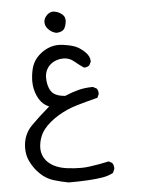

<svg xmlns="http://www.w3.org/2000/svg" viewBox="-51 -427 603 788"><g transform="rotate(-5 250.0 -33.0)"><path d="M245.6 -344.7Q245.6 -358.4 237.3 -367.2Q224.1 -380.4 205.1 -384.3Q201.2 -385.3 197.3 -385.3Q184.6 -385.3 173.3 -375.5L170.9 -373Q158.2 -360.4 158.2 -344.7Q158.2 -328.1 171.9 -314.5Q185.5 -300.8 203.1 -297.4Q218.8 -297.4 230 -304.7Q234.4 -307.6 237.3 -312.5Q242.2 -321.3 244.6 -334Q245.6 -339.8 245.6 -344.7ZM333.5 -168.9Q333.5 -189.5 314.9 -207.5Q293.5 -228 272.5 -235.4Q251 -242.7 224.1 -246.1Q216.3 -247.1 209 -247.1Q162.6 -247.1 125 -212.4Q106.9 -195.3 98.1 -172.9Q89.4 -150.4 87.4 -114.7Q87.4 -110.8 87.4 -106.4Q87.4 -76.2 99.6 -48.3Q112.8 -17.6 136.7 -4.4L147.5 1.5L138.2 9.3Q102.5 40 71.3 71.3Q34.2 108.4 34.2 164.1Q34.2 192.4 45.4 216.3Q61.5 250 86.4 272.9Q110.8 295.4 140.1 304.2Q169.4 313 200.2 318.8Q290 318.8 339.8 310.5Q363.8 306.6 384.3 295.9L391.1 280.8Q391.6 278.8 391.6 276.4Q391.6 273.9 391.1 270Q390.1 261.7 384.8 254.4L371.1 247.1Q329.1 256.3 291.5 261.2Q273.4 263.7 258.8 263.7Q229 263.7 201.7 260.3Q148.4 253.9 120.1 226.1Q96.2 201.7 96.2 168Q96.2 163.6 96.7 158.7Q100.6 119.6 123 91.3Q145 64 182.1 41.3Q219.2 18.6 262 6.1Q304.7 -6.3 347.7 -17.1L354 -30.8Q354.5 -32.7 354.5 -34.7Q354.5 -46.9 348.1 -55.2L333 -63Q301.8 -63 274.4 -56.2Q245.6 -48.8 217.3 -36.6H215.3Q186.5 -38.6 169.4 -50.8L164.6 -55.2Q150.9 -68.8 146 -99.6Q145 -108.4 145 -116.2Q145 -151.4 170.4 -172.4Q186 -185.1 208.5 -189Q215.8 -189.9 222.7 -189.9Q246.6 -189.9 264.2 -175.3Q282.7 -159.7 302.7 -146Q304.2 -145.5 305.7 -145.5Q317.9 -145.5 326.2 -152.8L333.5 -167Q333.5 -168 333.5 -168.9Z"/></g></svg>

Font: NaikaiFont
Style: Light
Weight: 300
Version: Version 1.89